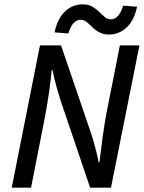

<svg xmlns="http://www.w3.org/2000/svg" viewBox="-20 -864 665 884"><path d="M34 0 164 -655H261L397 -257Q402 -243 409 -219Q416 -195 423 -167.5Q430 -140 434 -117H438Q444 -169 451.5 -224.5Q459 -280 468 -332L532 -655H622L491 0H395L260 -398Q253 -419 241.5 -459.5Q230 -500 222 -541H218Q213 -489 205 -433.5Q197 -378 187 -326L123 0ZM481 -705Q456 -705 437.5 -715Q419 -725 405.5 -738.5Q392 -752 379.5 -762.5Q367 -773 351 -773Q333 -773 318.5 -757.5Q304 -742 295 -710L231 -715Q245 -779 279.5 -811.5Q314 -844 361 -844Q387 -844 405 -833.5Q423 -823 436.5 -809.5Q450 -796 462.5 -785.5Q475 -775 491 -775Q509 -775 523.5 -791Q538 -807 547 -838L611 -833Q598 -770 563 -737.5Q528 -705 481 -705Z"/></svg>

Font: Source Sans 3 Medium
Style: Italic
Weight: 500
Italic angle: -11°
Designer: Paul D. Hunt
Foundry: Adobe
Version: Version 3.052;hotconv 1.1.0;makeotfexe 2.6.0